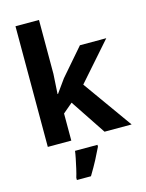

<svg xmlns="http://www.w3.org/2000/svg" viewBox="-151 -895 940 1239"><g transform="rotate(-15 319.0 -275.5)"><path d="M78 0V-806H235V-446L227 -313H230L293 -401L448 -580H624L403 -329L638 0H457L300 -236L235 -181V0ZM204 255V240Q211 218 218.5 185Q226 152 232.5 120Q239 88 241 70H391V82Q372 122 351 162Q330 202 298 255Z"/></g></svg>

Font: Menbere
Style: Regular
Weight: 400
Designer: Aleme Tadesse
Foundry: Sorkin Type Co
Version: Version 1.000